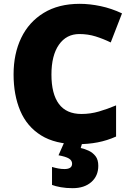

<svg xmlns="http://www.w3.org/2000/svg" viewBox="-20 -744 689 1004"><path d="M395 -566Q327 -566 288 -510Q249 -454 249 -354Q249 -253 288 -200.5Q327 -148 406 -148Q453 -148 497.5 -161Q542 -174 587 -193V-30Q540 -9 490.5 0.5Q441 10 385 10Q269 10 195 -36Q121 -82 86 -164.5Q51 -247 51 -355Q51 -463 91 -546Q131 -629 208.5 -676.5Q286 -724 397 -724Q449 -724 506 -712Q563 -700 618 -674L559 -522Q520 -541 480 -553.5Q440 -566 395 -566ZM494 123Q494 176 457.5 208Q421 240 360 240Q326 240 298 235Q270 230 252 223V129Q269 134 285 137Q301 140 317 140Q357 140 357 112Q357 95 340.5 85Q324 75 286 68L316 0H411L402 30Q422 34 443.5 44Q465 54 479.5 72.5Q494 91 494 123Z"/></svg>

Font: Noto Sans Black
Style: Regular
Weight: 900
Designer: Monotype Design Team
Foundry: Monotype Imaging Inc.
Version: Version 2.007